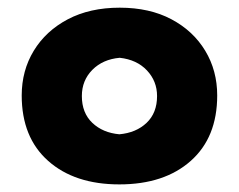

<svg xmlns="http://www.w3.org/2000/svg" viewBox="-20 -819 628 505"><path d="M293.9 -334Q176.3 -334 106.7 -395.8Q37.1 -457.5 37.1 -567.9Q37.1 -633.3 68.8 -685.5Q100.6 -737.8 158.4 -768.3Q216.3 -798.8 294.9 -798.8Q373.5 -798.8 430.9 -768.3Q488.3 -737.8 519.8 -685.5Q551.3 -633.3 551.3 -567.9Q551.3 -457.5 481.7 -395.8Q412.1 -334 293.9 -334ZM293.9 -465.8Q337.9 -469.7 365.5 -495.8Q393.1 -522 393.1 -566.4Q393.1 -605.5 366.5 -633.8Q339.8 -662.1 294.9 -667Q250.5 -663.1 222.9 -635.3Q195.3 -607.4 195.3 -566.4Q195.3 -522 222.9 -495.8Q250.5 -469.7 293.9 -465.8Z"/></svg>

Font: Pinar-DS4-FD ExtraBold
Style: Regular
Weight: 800
Designer: Amin Abedi
Version: Version 3.000